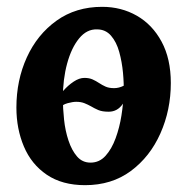

<svg xmlns="http://www.w3.org/2000/svg" viewBox="-20 -531 555 562"><path d="M279 -511Q335 -511 380.5 -485Q426 -459 453 -409Q480 -359 480 -288Q480 -209 449.5 -140.5Q419 -72 363 -30.5Q307 11 229 11Q162 11 117 -19.5Q72 -50 50 -102Q28 -154 28 -216Q28 -296 58.5 -363Q89 -430 145.5 -470.5Q202 -511 279 -511ZM264 -445Q234 -446 211.5 -418.5Q189 -391 176.5 -345Q164 -299 164 -244Q164 -214 167.5 -181Q171 -148 180.5 -119.5Q190 -91 205.5 -73Q221 -55 245 -55Q271 -55 289 -75Q307 -95 318.5 -126.5Q330 -158 335.5 -193Q341 -228 342 -259Q343 -286 340 -318Q337 -350 329 -379Q321 -408 305 -426.5Q289 -445 264 -445ZM298 -204Q279 -204 267.5 -209Q256 -214 246 -220Q237 -225 227 -229Q217 -233 203 -233Q193 -233 178 -229Q163 -225 151 -213L145 -235Q152 -250 165.5 -265.5Q179 -281 195.5 -292Q212 -303 227 -303Q241 -303 251 -298.5Q261 -294 270 -288Q279 -282 289 -277.5Q299 -273 314 -273Q328 -273 342 -280Q356 -287 363 -303L371 -281Q355 -250 339.5 -227Q324 -204 298 -204Z"/></svg>

Font: Lora
Style: Italic
Weight: 400
Italic angle: -3°
Designer: Olga Karpushina, Alexei Vanyashin (Cyrillic)
Foundry: Cyreal
Version: Version 3.008